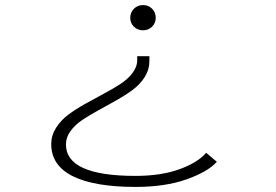

<svg xmlns="http://www.w3.org/2000/svg" viewBox="-20 -726 1090 757"><path d="M594 -655.5Q594 -635 579.5 -620.8Q565 -606.5 544 -606.5Q522.5 -606.5 508 -620.8Q493.5 -635 493.5 -655.5Q493.5 -677 508 -691.5Q522.5 -706 544 -706Q565.5 -706 579.8 -691.5Q594 -677 594 -655.5ZM569 -504.5V-484.5Q569 -451.5 550.8 -422.5Q532.5 -393.5 503.5 -372Q474.5 -350.5 439.5 -330.8Q404.5 -311 369.5 -292Q334.5 -273 305.5 -253.8Q276.5 -234.5 258.2 -209.5Q240 -184.5 240 -156.5Q240 -32.5 514 -32.5Q614.5 -32.5 686.8 -58.5Q759 -84.5 793 -123.5L835 -88Q798.5 -48 714.5 -18.5Q630.5 11 514 11Q352.5 11 267.2 -31.2Q182 -73.5 182 -158Q182 -192 200.8 -221.8Q219.5 -251.5 249.2 -273.8Q279 -296 315.2 -316.2Q351.5 -336.5 387.8 -355.8Q424 -375 453.8 -394.2Q483.5 -413.5 502.2 -438Q521 -462.5 521 -489.5V-504.5Z"/></svg>

Font: League Mono Extended UltraLight
Style: Regular
Weight: 200
Width: 9
Designer: Tyler Finck
Foundry: The League of Moveable Type / Tyler Finck
Version: Version 2.210